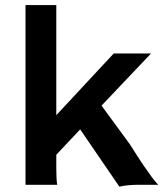

<svg xmlns="http://www.w3.org/2000/svg" viewBox="-20 -718 635 746"><path d="M198.7 -64.5Q198.7 -22.5 202.1 0H79.1V-698.2H198.7V-270.5L421.9 -510.3H566.9L374.5 -307.6L484.4 -157.7Q520 -101.1 538.1 -74.7L570.3 -29.3Q585 -10.3 594.7 0H517.6Q474.6 0 443.8 7.3L291.5 -215.3L198.7 -116.7Z"/></svg>

Font: HammersmithOne
Style: Regular
Weight: 400
Designer: Nicole Fally
Foundry: Nicole Fally
Version: Version 1.003